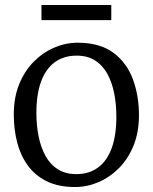

<svg xmlns="http://www.w3.org/2000/svg" viewBox="-20 -742 615 773"><path d="M35.5 -281Q35.5 -349.5 57.2 -403Q79 -456.5 116 -493.8Q153 -531 198.8 -550.5Q244.5 -570 292.5 -570Q382 -570 436.2 -529.8Q490.5 -489.5 515 -423Q539.5 -356.5 539.5 -278Q539.5 -210 517.8 -156.2Q496 -102.5 459 -65.2Q422 -28 376.2 -8.5Q330.5 11 282.5 11Q215.5 11 168.2 -12.2Q121 -35.5 91.8 -76Q62.5 -116.5 49 -169.2Q35.5 -222 35.5 -281ZM287.5 -41Q338 -41 374 -67Q410 -93 429.2 -144.5Q448.5 -196 448.5 -272Q448.5 -321.5 439.8 -366Q431 -410.5 412.2 -444.8Q393.5 -479 363 -498.5Q332.5 -518 288.5 -518Q237.5 -518 201.2 -492Q165 -466 145.8 -414.8Q126.5 -363.5 126.5 -287Q126.5 -237 135.5 -192.5Q144.5 -148 163.5 -113.8Q182.5 -79.5 213.2 -60.2Q244 -41 287.5 -41ZM428 -722V-661H147V-722Z"/></svg>

Font: Merriweather Light
Style: Regular
Weight: 300
Designer: Eben Sorkin
Foundry: Eben Sorkin
Version: Version 2.100